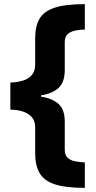

<svg xmlns="http://www.w3.org/2000/svg" viewBox="-20 -742 462 928"><path d="M390 166Q296 166 244 148.5Q192 131 171 94Q150 57 150 0V-127Q150 -158 133 -176.5Q116 -195 89 -203.5Q62 -212 30 -212V-343Q62 -344 89.5 -352Q117 -360 133.5 -379Q150 -398 150 -429V-558Q150 -614 170.5 -650.5Q191 -687 243.5 -704.5Q296 -722 390 -722V-599Q367 -599 344.5 -594.5Q322 -590 307.5 -577.5Q293 -565 293 -539V-404Q293 -345 263.5 -317.5Q234 -290 178 -281V-275Q235 -266 264 -238.5Q293 -211 293 -155V-17Q293 8 307.5 21Q322 34 345 38Q368 42 390 43Z"/></svg>

Font: Noto Sans Khmer ExtraBold
Style: Regular
Weight: 800
Version: Version 2.003